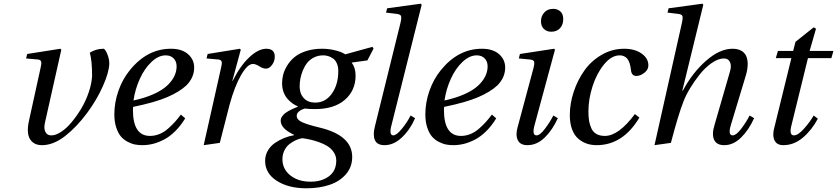

<svg xmlns="http://www.w3.org/2000/svg" viewBox="-20 -762 4465 1024"><path d="M119.1 -450.2 125 -474.1 301.8 -502 307.1 -497.1 220.2 -109.9Q212.4 -76.2 222.2 -58.1Q231.9 -40 252 -40Q275.9 -39.1 305.4 -58.3Q335 -77.6 362.5 -110.8Q390.1 -144 414.1 -184.3Q438 -224.6 453.4 -270.3Q468.8 -315.9 471.2 -356Q471.2 -437 459 -481Q492.2 -502 532.2 -502Q536.6 -502 543.7 -491Q550.8 -480 556.9 -460.9Q563 -441.9 563 -423.8Q562 -377.4 529.3 -303.7Q496.6 -230 445.8 -161.1Q388.2 -83.5 326.2 -35.6Q264.2 12.2 204.1 12.2Q159.2 12.2 139.6 -20.8Q120.1 -53.7 134.8 -119.1L195.8 -397Q202.1 -421.9 199.7 -432.6Q197.3 -443.4 181.2 -444.8Z M589.8 -151.9Q589.8 -215.3 611.6 -277.6Q633.3 -339.8 672.9 -388.2Q765.1 -502 891.6 -502Q950.2 -502 982.9 -473.1Q1015.6 -444.3 1015.6 -401.9Q1015.6 -348.1 973.6 -306.2Q937 -272 871.8 -243.9Q806.6 -215.8 689.9 -191.9Q689 -185.1 689 -175.8Q689 -37.1 779.8 -37.1Q806.2 -37.1 831.1 -47.4Q856 -57.6 877.9 -77.4Q899.9 -97.2 913.3 -112.3Q926.8 -127.4 944.8 -150.9L967.8 -130.9Q943.4 -90.8 914.1 -62Q884.8 -33.2 854.7 -17.6Q824.7 -2 796.4 5.1Q768.1 12.2 738.8 12.2Q719.2 12.2 700.9 8.8Q682.6 5.4 661.6 -5.4Q640.6 -16.1 625.5 -33.4Q610.4 -50.8 600.1 -81.3Q589.8 -111.8 589.8 -151.9ZM691.9 -226.1Q752.9 -239.3 798.6 -259.8Q844.2 -280.3 870.6 -304.7Q897 -329.1 909.4 -355Q921.9 -380.9 921.9 -408.2Q921.9 -434.6 906 -450.7Q890.1 -466.8 863.8 -466.8Q825.2 -466.8 788.1 -431.9Q751 -397 725.8 -341.8Q700.7 -286.6 691.9 -226.1Z M1066.4 12.2 1158.2 -397Q1164.6 -420.9 1162.4 -432.1Q1160.2 -443.4 1143.6 -444.8L1081.5 -450.2L1087.4 -474.1L1259.3 -502L1264.2 -497.1L1219.2 -331.1H1221.2Q1261.2 -411.1 1309.6 -456.5Q1357.9 -502 1400.4 -502Q1423.8 -502 1435.1 -490.5Q1446.3 -479 1445.3 -458Q1445.3 -435.5 1430.9 -415.8Q1416.5 -396 1398.4 -396Q1382.3 -396 1363 -408.4Q1343.8 -420.9 1328.6 -420.9Q1299.8 -420.9 1265.6 -361.3Q1231.4 -301.8 1204.6 -204.1Q1195.8 -171.9 1177.5 -98.6Q1159.2 -25.4 1152.3 0Z M1394 96.2Q1394 66.4 1408.2 41.7Q1422.4 17.1 1446 0.7Q1469.7 -15.6 1495.4 -25.9Q1521 -36.1 1548.3 -41V-43Q1477.1 -76.2 1477.1 -118.2Q1477.1 -124.5 1479 -130.6Q1481 -136.7 1485.4 -142.3Q1489.7 -147.9 1493.9 -152.3Q1498 -156.7 1505.4 -161.6Q1512.7 -166.5 1517.6 -169.4Q1522.5 -172.4 1531.2 -176.5Q1540 -180.7 1544.2 -182.6Q1548.3 -184.6 1557.4 -188.2Q1566.4 -191.9 1568.4 -192.9V-194.8Q1555.7 -199.7 1542.5 -208.7Q1529.3 -217.8 1515.4 -232.4Q1501.5 -247.1 1492.9 -269.3Q1484.4 -291.5 1484.4 -317.9Q1484.4 -340.8 1490.5 -364.5Q1496.6 -388.2 1512.2 -413.3Q1527.8 -438.5 1551.3 -457.8Q1574.7 -477.1 1612.5 -489.5Q1650.4 -502 1697.3 -502Q1733.4 -502 1767.3 -493.7Q1801.3 -485.4 1821.3 -472.2L1966.3 -512.2L1972.2 -502.9L1939.5 -439.9L1855.5 -428.2Q1876.5 -400.9 1876.5 -358.9Q1876.5 -279.3 1819.3 -229.7Q1762.2 -180.2 1660.2 -180.2Q1626.5 -180.2 1606.4 -183.1Q1587.4 -178.2 1575 -168Q1562.5 -157.7 1562.5 -144Q1562.5 -124 1589.6 -111.1Q1616.7 -98.1 1683.1 -82Q1858.4 -40.5 1858.4 75.2Q1858.4 128.4 1825.2 167Q1792 205.6 1737.5 223.9Q1683.1 242.2 1614.3 242.2Q1517.6 242.2 1455.8 202.1Q1394 162.1 1394 96.2ZM1486.3 86.9Q1486.3 140.1 1528.6 173.6Q1570.8 207 1636.2 207Q1695.8 207 1734.6 178Q1773.4 148.9 1773.4 94.2Q1773.4 70.3 1760.3 50.5Q1747.1 30.8 1728.3 18.6Q1709.5 6.3 1682.9 -3.2Q1656.2 -12.7 1635.5 -17.3Q1614.7 -22 1592.3 -24.9Q1575.7 -22.5 1558.3 -14.6Q1541 -6.8 1524.2 6.1Q1507.3 19 1496.8 40.3Q1486.3 61.5 1486.3 86.9ZM1578.1 -300.8Q1578.1 -262.7 1600.1 -238.8Q1622.1 -214.8 1661.1 -214.8Q1716.3 -214.8 1750.2 -263.2Q1784.2 -311.5 1784.2 -382.8Q1784.2 -407.2 1776.1 -424.8Q1768.1 -442.4 1755.1 -450.9Q1742.2 -459.5 1729.5 -463.1Q1716.8 -466.8 1704.1 -466.8Q1676.8 -466.8 1654.5 -455.6Q1632.3 -444.3 1618.4 -426.8Q1604.5 -409.2 1595.2 -386.5Q1585.9 -363.8 1582 -342.3Q1578.1 -320.8 1578.1 -300.8Z M1979 -85.9 2115.7 -639.2Q2122.6 -668.5 2118.7 -677Q2114.7 -685.5 2095.7 -688L2038.6 -694.8L2044.9 -717.8L2223.6 -742.2L2229 -736.8L2067.9 -94.2Q2061 -69.3 2063 -54.7Q2064.9 -40 2077.6 -40Q2094.2 -40 2122.6 -74.2Q2150.9 -108.4 2169.9 -146L2193.8 -131.8Q2167.5 -70.8 2123.8 -29.3Q2080.1 12.2 2030.8 12.2Q1991.7 12.2 1979.7 -14.2Q1967.8 -40.5 1979 -85.9Z M2248.5 -151.9Q2248.5 -215.3 2270.3 -277.6Q2292 -339.8 2331.5 -388.2Q2423.8 -502 2550.3 -502Q2608.9 -502 2641.6 -473.1Q2674.3 -444.3 2674.3 -401.9Q2674.3 -348.1 2632.3 -306.2Q2595.7 -272 2530.5 -243.9Q2465.3 -215.8 2348.6 -191.9Q2347.7 -185.1 2347.7 -175.8Q2347.7 -37.1 2438.5 -37.1Q2464.8 -37.1 2489.7 -47.4Q2514.6 -57.6 2536.6 -77.4Q2558.6 -97.2 2572 -112.3Q2585.4 -127.4 2603.5 -150.9L2626.5 -130.9Q2602.1 -90.8 2572.8 -62Q2543.5 -33.2 2513.4 -17.6Q2483.4 -2 2455.1 5.1Q2426.8 12.2 2397.5 12.2Q2377.9 12.2 2359.6 8.8Q2341.3 5.4 2320.3 -5.4Q2299.3 -16.1 2284.2 -33.4Q2269 -50.8 2258.8 -81.3Q2248.5 -111.8 2248.5 -151.9ZM2350.6 -226.1Q2411.6 -239.3 2457.3 -259.8Q2502.9 -280.3 2529.3 -304.7Q2555.7 -329.1 2568.1 -355Q2580.6 -380.9 2580.6 -408.2Q2580.6 -434.6 2564.7 -450.7Q2548.8 -466.8 2522.5 -466.8Q2483.9 -466.8 2446.8 -431.9Q2409.7 -397 2384.5 -341.8Q2359.4 -286.6 2350.6 -226.1Z M2865.2 -648.9Q2865.2 -675.3 2882.6 -695.1Q2899.9 -714.8 2930.2 -714.8Q2953.1 -714.8 2968.5 -701.2Q2983.9 -687.5 2983.9 -660.2Q2983.9 -629.9 2966.6 -611.3Q2949.2 -592.8 2919.9 -592.8Q2896.5 -592.8 2880.9 -607.4Q2865.2 -622.1 2865.2 -648.9ZM2741.2 -85.9 2825.2 -398.9Q2832 -425.3 2828.1 -434.3Q2824.2 -443.4 2804.2 -444.8L2747.1 -450.2L2752.9 -474.1L2935.1 -502L2939.9 -497.1L2831.1 -95.2Q2815.9 -40 2841.3 -40Q2859.9 -40 2886.2 -75Q2912.6 -109.9 2931.2 -146L2955.1 -131.8Q2926.8 -68.8 2885 -28.3Q2843.3 12.2 2793 12.2Q2753.9 12.2 2741.2 -15.4Q2728.5 -43 2741.2 -85.9Z M3019 -147.9Q3019 -210 3039.8 -272.5Q3060.5 -335 3096.9 -386.2Q3133.3 -437.5 3189 -469.7Q3244.6 -502 3309.1 -502Q3365.2 -502 3401.6 -476.6Q3438 -451.2 3438 -413.1Q3438 -390.1 3416.3 -373.5Q3394.5 -356.9 3374 -356.9Q3348.6 -356.9 3345.2 -387.2Q3340.8 -430.2 3325.7 -448.5Q3310.5 -466.8 3285.2 -466.8Q3241.2 -466.8 3201.9 -418.9Q3162.6 -371.1 3140.4 -302.2Q3118.2 -233.4 3118.2 -168Q3118.2 -138.7 3121.8 -117.2Q3125.5 -95.7 3134.5 -76.4Q3143.6 -57.1 3161.6 -47.1Q3179.7 -37.1 3206.1 -37.1Q3279.3 -37.1 3366.2 -153.8L3390.1 -134.8Q3302.2 12.2 3162.1 12.2Q3134.3 12.2 3110.1 4.2Q3085.9 -3.9 3064.7 -21.7Q3043.5 -39.6 3031.2 -71.8Q3019 -104 3019 -147.9Z M3470.7 12.2 3616.7 -639.2Q3623 -668.5 3619.4 -677Q3615.7 -685.5 3596.7 -688L3540 -694.8L3545.9 -717.8L3726.1 -742.2L3731 -736.8L3619.1 -278.8H3622.1Q3672.4 -373.5 3745.4 -437.7Q3818.4 -502 3886.7 -502Q3916 -502 3935.1 -490.5Q3954.1 -479 3961.4 -459Q3968.8 -439 3967.5 -413.3Q3966.3 -387.7 3957 -356.9L3877.9 -95.2Q3861.3 -40 3887.7 -40Q3906.2 -40 3932.9 -75Q3959.5 -109.9 3978 -146L4002 -131.8Q3973.6 -68.8 3932.4 -28.3Q3891.1 12.2 3842.8 12.2Q3801.3 12.2 3788.3 -17.3Q3775.4 -46.9 3791 -96.2L3873 -379.9Q3882.3 -410.6 3873.5 -430.4Q3864.7 -450.2 3840.8 -450.2Q3810.1 -450.2 3775.1 -425.5Q3740.2 -400.9 3711.2 -364.3Q3682.1 -327.6 3659.4 -289.6Q3636.7 -251.5 3625 -220.2Q3598.1 -152.3 3558.1 0Z M4110.8 -85.9 4200.7 -452.1H4117.7L4128.9 -490.2H4210L4222.7 -539.1L4319.8 -616.2L4332 -608.9L4297.9 -490.2H4424.8L4414.1 -452.1H4289.1L4199.7 -87.9Q4188.5 -40 4214.8 -40Q4235.8 -40 4267.1 -74.7Q4298.3 -109.4 4319.8 -146L4341.8 -128.9Q4308.6 -66.9 4261.2 -27.3Q4213.9 12.2 4157.7 12.2Q4121.6 12.2 4109.9 -15.4Q4098.1 -43 4110.8 -85.9Z"/></svg>

Font: Linguistics Pro
Style: Italic
Weight: 400
Italic angle: -12°
Designer: Stefan Peev, Context Ltd
Foundry: Stefan Peev, Context Ltd
Version: Version 001.000